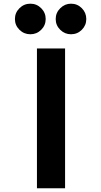

<svg xmlns="http://www.w3.org/2000/svg" viewBox="-20 -1010 543 1030"><path d="M200.9 -850.1Q176.8 -826.2 142.8 -826.2Q108.9 -826.2 84.5 -850.1Q60.1 -874 60.1 -908Q60.1 -941.9 84.5 -966.1Q108.9 -990.2 142.8 -990.2Q176.8 -990.2 200.9 -966.1Q225.1 -941.9 225.1 -908Q225.1 -874 200.9 -850.1ZM360.8 -826.2Q327.6 -826.2 303.2 -850.1Q278.8 -874 278.8 -908Q278.8 -941.9 303.5 -966.1Q328.1 -990.2 360.8 -990.2Q395 -990.2 418.9 -966.1Q442.9 -941.9 442.9 -908Q442.9 -874 418.9 -850.1Q395 -826.2 360.8 -826.2ZM178.2 -750H329.1V0H178.2Z"/></svg>

Font: Oakes Grotesk
Style: Bold
Weight: 700
Designer: Samuel Oakes
Foundry: Samuel Oakes
Version: Version 1.0 | wf-rip DC20170320